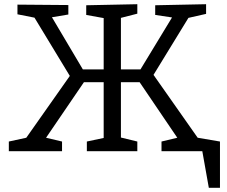

<svg xmlns="http://www.w3.org/2000/svg" viewBox="-20 -719 1078 913"><path d="M710 -363 920 -64 1026 -46V174H973L942 0H748V-46L823 -64L644 -328H555V-65L633 -46V0H393V-46L473 -63V-328H379L199 -64L275 -46V0H22V-46L105 -64L312 -358L144 -635L63 -651V-697L305 -695V-650L227 -637L374 -389H473V-633L390 -648V-694L633 -699V-654L555 -634V-389H648L798 -636L718 -648V-694L960 -699V-653L876 -634Z"/></svg>

Font: Bitter Pro
Style: Regular
Weight: 400
Designer: Sol Matas, and Bitter project Authors
Foundry: Sol Matas
Version: Version 1.010